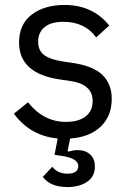

<svg xmlns="http://www.w3.org/2000/svg" viewBox="-20 -548 527 775"><path d="M252 207Q183 207 153 166L191 125Q213 153 252 153Q296 153 296 122Q296 91 228 81L200 77L213 11Q103 1 36 -89L93 -135Q156 -56 246 -56Q297 -56 325.5 -78Q354 -100 354 -140Q354 -208 264 -221L223 -227Q57 -251 57 -376Q57 -450 108 -489Q159 -528 241 -528Q354 -528 421 -445L368 -397Q323 -460 235 -460Q186 -460 160 -438.5Q134 -417 134 -380Q134 -344 158 -326Q182 -308 233 -300L273 -294Q356 -282 393.5 -245.5Q431 -209 431 -149Q431 -79 386 -36.5Q341 6 263 11L253 61L256 64Q276 58 295 58Q325 58 344 75.5Q363 93 363 124Q363 165 331.5 186Q300 207 252 207Z"/></svg>

Font: Aneliza
Style: Regular
Weight: 400
Designer: Mike Abbink, Paul van der Laan, Pieter van Rosmalen
Foundry: Bold Monday
Version: Version 3.0